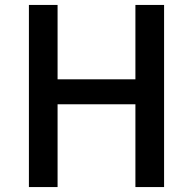

<svg xmlns="http://www.w3.org/2000/svg" viewBox="-20 -757 781 777"><path d="M97 0H213V-335H528V0H644V-737H528V-436H213V-737H97Z"/></svg>

Font: ChiuKong Gothic CL Medium
Style: Regular
Weight: 500
Designer: Ryoko NISHIZUKA 西塚涼子 (kana, bopomofo & ideographs); Paul D. Hunt (Latin, Greek & Cyrillic); Sandoll Communications 산돌커뮤니
Foundry: Adobe
Version: Version 1.300